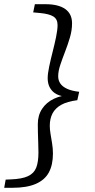

<svg xmlns="http://www.w3.org/2000/svg" viewBox="-53 -735 452 914"><path d="M324 -298 315 -258Q267 -252 238.5 -236Q210 -220 197 -195Q184 -170 184 -136Q184 -119 187.5 -98Q191 -77 195 -52.5Q199 -28 199 -4Q199 50 179.5 86Q160 122 117 140.5Q74 159 6 159H-33L-26 120L-2 119Q52 117 80.5 103.5Q109 90 119.5 63Q130 36 130 -9Q130 -29 129 -54.5Q128 -80 127.5 -104Q127 -128 127 -144Q127 -186 147.5 -217Q168 -248 204 -265Q240 -282 286 -283L284 -273Q226 -274 200 -298Q174 -322 174 -363Q174 -384 181 -417.5Q188 -451 197.5 -488Q207 -525 214 -559Q221 -593 221 -616Q221 -644 201 -656.5Q181 -669 138 -673L105 -676L113 -715H164Q225 -715 257.5 -692Q290 -669 290 -624Q290 -591 280 -557Q270 -523 257 -489.5Q244 -456 234 -426Q224 -396 224 -372Q224 -352 234.5 -337Q245 -322 267 -312Q289 -302 324 -298Z"/></svg>

Font: Source Serif 4
Style: Italic
Weight: 400
Italic angle: -12°
Designer: Frank Grießhammer
Foundry: Adobe Systems Incorporated
Version: Version 4.004;hotconv 1.0.116;makeotfexe 2.5.65601